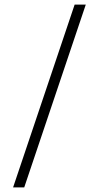

<svg xmlns="http://www.w3.org/2000/svg" viewBox="-20 -816 431 836"><path d="M353.5 -796H305L37 0H85.5Z"/></svg>

Font: Beautique Display
Style: Bold
Weight: 700
Designer: Nhat-Quang Ngo
Version: Version 1.100;Glyphs 3.2.3 (3260)